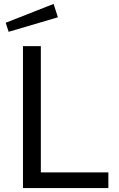

<svg xmlns="http://www.w3.org/2000/svg" viewBox="-20 -958 604 978"><path d="M253 -938 9 -842 24 -796 275 -870ZM97 -723V0H532V-80H188V-723Z"/></svg>

Font: United Sans
Style: Regular
Weight: 400
Designer: Pablo Impallari, Rodrigo Fuenzalida (Modified by Dan O. Williams)
Version: Version 1.000;PS 001.000;hotconv 1.0.88;makeotf.lib2.5.64775